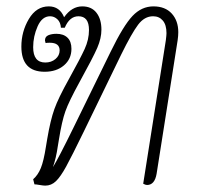

<svg xmlns="http://www.w3.org/2000/svg" viewBox="-20 -576 630 602"><path d="M539 -475Q539 -464 537 -450L471 -31Q465 4 441 4Q436 4 429 0L500 -450Q502 -466 502 -472Q502 -498 490.5 -511.5Q479 -525 460 -525Q433 -525 413 -498.5Q393 -472 360 -405L242 -162Q205 -86 187.5 -54Q170 -22 155.5 -8Q141 6 122 6Q116 6 104.5 4Q93 2 88 2L84 -14Q99 -27 108 -49Q117 -71 124 -116L128 -140Q138 -199 150.5 -234Q163 -269 196 -328Q232 -393 245.5 -422.5Q259 -452 259 -482Q259 -525 226 -525Q198 -525 183 -489H171Q170 -506 160 -515.5Q150 -525 137 -525Q112 -525 98 -493.5Q84 -462 84 -428Q84 -380 122 -380Q141 -380 154 -391Q167 -402 167 -418Q167 -442 136 -442Q127 -442 123 -441L121 -449Q121 -461 131.5 -465.5Q142 -470 157 -470Q179 -470 191.5 -458Q204 -446 204 -423Q204 -391 180.5 -371Q157 -351 120 -351Q47 -351 47 -430Q47 -477 70.5 -516.5Q94 -556 133 -556Q167 -556 181 -522Q205 -556 238 -556Q267 -556 282.5 -536Q298 -516 298 -483Q298 -456 285 -426Q272 -396 229 -318Q196 -258 185 -227Q174 -196 165 -140L161 -116Q156 -81 146 -52Q163 -79 211 -177L327 -414Q367 -496 395.5 -526Q424 -556 461 -556Q498 -556 518.5 -533.5Q539 -511 539 -475Z"/></svg>

Font: Thasadith
Style: Italic
Weight: 400
Italic angle: -9°
Designer: Cadson Demak Co.,Ltd.
Foundry: Cadson Demak Co.,Ltd.
Version: Version 1.000; ttfautohint (v1.6)